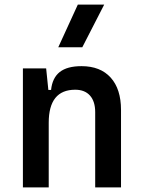

<svg xmlns="http://www.w3.org/2000/svg" viewBox="-20 -815 626 835"><path d="M394 0V-327.1Q394 -374 371.3 -399.4Q348.6 -424.8 307.1 -424.8Q191.9 -424.8 191.9 -281.2L161.6 -423.8H202.1Q207.5 -476.1 239.7 -501.7Q272 -527.3 334.5 -527.3Q416.5 -527.3 461.4 -477.5Q506.3 -427.7 506.3 -336.9V0ZM79.6 0V-517.6H180.7L191.9 -408.2V0ZM233.4 -609.4 318.4 -794.9H433.1L337.9 -609.4Z"/></svg>

Font: Cascadia Mono Medium
Style: Regular
Weight: 500
Monospace: yes
Designer: Aaron Bell
Foundry: Saja Typeworks
Version: Version 2407.024